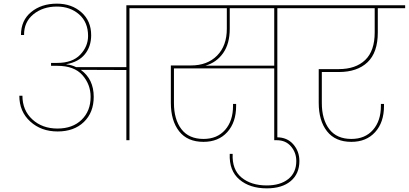

<svg xmlns="http://www.w3.org/2000/svg" viewBox="-20 -769 2242 1053"><path d="M294 -424Q377 -424 420 -469Q463 -514 463 -572Q463 -647 414 -690Q365 -733 292 -733Q215 -733 163 -690.5Q111 -648 112 -577H95Q95 -657 151 -703Q207 -749 292 -749Q373 -749 426.5 -701.5Q480 -654 480 -576Q480 -514 445.5 -471.5Q411 -429 344 -417V-416Q373 -413 397 -401H673V-740H852V-724H690V0H673V-385L423 -386Q494 -335 494 -238Q494 -152 440 -100Q386 -48 296 -48Q206 -48 146 -102.5Q86 -157 86 -244H103Q103 -164 157.5 -114Q212 -64 295 -64Q378 -64 427.5 -112Q477 -160 477 -238Q477 -306 432 -357Q387 -408 294 -408H260V-424Z M1240 -611Q1240 -529 1203.5 -477.5Q1167 -426 1107 -409H1484V-724H1240ZM782 -724V-740H1663V-724H1501V0H1484V-394H934V-204Q934 -114 975 -60.5Q1016 -7 1096 -7Q1171 -7 1214.5 -56.5Q1258 -106 1258 -188V-199H1275V-188Q1275 -98 1226.5 -44.5Q1178 9 1096 9Q1008 9 962.5 -49Q917 -107 917 -205V-410H1027Q1117 -410 1170.5 -464Q1224 -518 1224 -611V-724Z M1443 264Q1350 264 1293 215.5Q1236 167 1240 75H1256Q1252 161 1304.5 204.5Q1357 248 1443 248Q1517 248 1561 213Q1605 178 1605 114Q1605 68 1576 34Q1547 0 1498 0H1484V-16H1498Q1555 -16 1588.5 22.5Q1622 61 1622 114Q1622 184 1574.5 224Q1527 264 1443 264Z M1593 -724V-740H2202V-724H2052V-591Q2052 -481 1995.5 -427.5Q1939 -374 1838 -374H1745V-204Q1745 -114 1786 -60.5Q1827 -7 1907 -7Q1982 -7 2025.5 -56.5Q2069 -106 2069 -188V-199H2086V-188Q2086 -98 2037.5 -44.5Q1989 9 1907 9Q1819 9 1773.5 -49Q1728 -107 1728 -205V-390H1838Q1931 -390 1983 -440Q2035 -490 2035 -591V-724Z"/></svg>

Font: Poppins Thin
Style: Regular
Weight: 250
Designer: Ninad Kale (Devanagari), Jonny Pinhorn (Latin)
Foundry: Indian Type Foundry
Version: Version 3.200;PS 1.000;hotconv 16.6.54;makeotf.lib2.5.65590